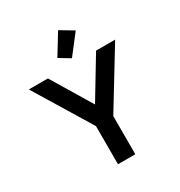

<svg xmlns="http://www.w3.org/2000/svg" viewBox="-212 -1082 1154 1229"><g transform="rotate(-30 365.0 -467.5)"><path d="M46 -700 301 -282V0H429V-282L684 -700H543L365 -405L187 -700ZM305 -783 385 -735 495 -877 398 -935Z"/></g></svg>

Font: KT Kiyosuna Sans Bold
Style: Regular
Weight: 700
Designer: [Zen Kaku Gothic] Yoshimichi Ohira
Version: Version 1.010;Glyphs 3.1.2 (3151)